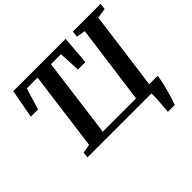

<svg xmlns="http://www.w3.org/2000/svg" viewBox="-206 -998 1436 1436"><g transform="rotate(-45 512.0 -279.5)"><path d="M808.5 184Q810 166 812.2 142Q814.5 118 816.2 92.2Q818 66.5 819 42.2Q820 18 820 0H142.5L147.5 -45L217.5 -58.5L300.5 -686.5L186.5 -686L134.5 -515H58L100.5 -743H654L635.5 -515H557L548 -686L442.5 -686.5L359.5 -55.5H711.5L796 -682.5L725.5 -694.5L731 -743H1023.5L1018.5 -694.5L939 -682.5L856 -60.5H946Q939.5 -19.5 930.8 17.8Q922 55 913 86.8Q904 118.5 895.8 143.5Q887.5 168.5 881.5 184Z"/></g></svg>

Font: Merriweather 24pt
Style: Bold Italic
Weight: 700
Italic angle: -7.8°
Designer: Eben Sorkin
Foundry: Eben Sorkin
Version: Version 2.101